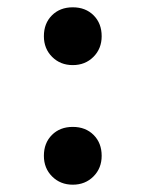

<svg xmlns="http://www.w3.org/2000/svg" viewBox="-20 -510 404 525"><path d="M100 -411Q100 -446 122 -468Q144 -490 179 -490Q214 -490 236 -468Q258 -446 258 -411Q258 -377 235.5 -354.5Q213 -332 179 -332Q145 -332 122.5 -354.5Q100 -377 100 -411ZM100 -84Q100 -119 122 -141Q144 -163 179 -163Q214 -163 236 -141Q258 -119 258 -84Q258 -50 235.5 -27.5Q213 -5 179 -5Q145 -5 122.5 -27.5Q100 -50 100 -84Z"/></svg>

Font: UMi
Style: Bold
Weight: 700
Designer: Peter Middis
Foundry: We Are UMi
Version: Version 1.0